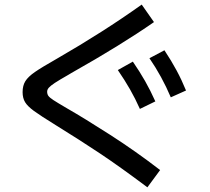

<svg xmlns="http://www.w3.org/2000/svg" viewBox="-20 -758 904 825"><path d="M218.8 -220.7Q153.3 -261.2 126 -281.2Q98.6 -301.3 87.9 -318.8Q77.1 -336.4 77.1 -362.3Q77.1 -390.1 88.9 -409.2Q100.6 -428.2 129.9 -448.5Q159.2 -468.8 224.6 -505.9Q423.8 -620.6 588.9 -738.3L641.6 -663.1Q501.5 -565.4 285.2 -443.4Q281.2 -441.4 275.4 -437.5Q234.4 -414.1 215.8 -401.9Q197.3 -389.6 189.9 -381.3Q182.6 -373 182.6 -364.3Q182.6 -353.5 187.7 -346.2Q192.9 -338.9 208.7 -328.4Q224.6 -317.9 265.6 -293.9Q342.3 -250 453.6 -178.5Q564.9 -106.9 668 -27.3L613.3 46.9Q494.6 -42 410.4 -98.1Q326.2 -154.3 218.8 -220.7ZM486.3 -457 550.8 -493.2Q580.1 -450.7 603.3 -409.9Q626.5 -369.1 647.5 -322.3L581.1 -290Q561.5 -334 538.8 -373.8Q516.1 -413.6 486.3 -457ZM622.1 -507.8 686.5 -542Q716.3 -497.1 738.5 -455.8Q760.7 -414.6 779.3 -369.1L713.9 -339.8Q675.8 -429.7 622.1 -507.8Z"/></svg>

Font: Pretendard GOV Medium
Style: Regular
Weight: 500
Designer: Base glyphs from Inter by Rasmus Andersson; Hangeul glyphs from Noto Sans CJK(Source Han Sans) by Jang Soo-young and Kan
Foundry: Kil Hyung-jin
Version: Version 1.309